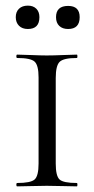

<svg xmlns="http://www.w3.org/2000/svg" viewBox="-20 -662 334 682"><path d="M79 -559Q59 -559 47.5 -570.5Q36 -582 36 -601Q36 -620 47.5 -631Q59 -642 79 -642Q98 -642 109 -631Q120 -620 120 -601Q120 -559 79 -559ZM222 -559Q202 -559 190.5 -570Q179 -581 179 -601Q179 -641 222 -641Q263 -641 263 -601Q263 -559 222 -559ZM178 -81Q178 -37 191.5 -24.5Q205 -12 253 -12Q255 -12 255 -6Q255 0 253 0Q240 0 204.5 -1Q169 -2 146 -2Q126 -2 90 -1Q54 0 41 0Q38 0 38 -6Q38 -12 41 -12Q89 -12 103 -24.5Q117 -37 117 -81V-387Q117 -430 103 -443Q89 -456 41 -456Q38 -456 38 -462Q38 -468 41 -468Q54 -468 90 -466.5Q126 -465 146 -465Q169 -465 205 -466.5Q241 -468 253 -468Q255 -468 255 -462Q255 -456 253 -456Q206 -456 192 -442.5Q178 -429 178 -385Z"/></svg>

Font: Cormorant SC
Style: Regular
Weight: 400
Designer: Christian Thalmann (Catharsis Fonts)
Version: Version 1.000;PS 002.000;hotconv 1.0.88;makeotf.lib2.5.64775